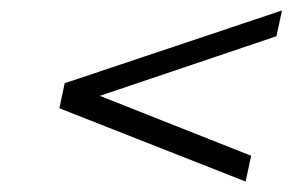

<svg xmlns="http://www.w3.org/2000/svg" viewBox="-20 -424 565 371"><path d="M172.9 -238.8 465.3 -123 454.6 -73.2 94.7 -214.8 105 -263.2 524.9 -403.8 514.2 -354Z"/></svg>

Font: Linux Biolinum
Style: Italic
Weight: 400
Italic angle: -12°
Designer: Philipp H. Poll
Foundry: Philipp H. Poll
Version: Version 1.1.3 ; ttfautohint (v0.9)